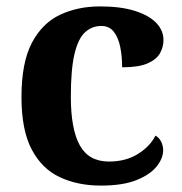

<svg xmlns="http://www.w3.org/2000/svg" viewBox="-20 -569 567 599"><path d="M295 10Q222 10 166 -16.5Q110 -43 78.5 -103.5Q47 -164 47 -266Q47 -374 79.5 -435.5Q112 -497 167.5 -523Q223 -549 292 -549Q357 -549 401 -535Q445 -521 467.5 -497.5Q490 -474 490 -444Q490 -423 479.5 -403.5Q469 -384 441 -371.5Q413 -359 361 -359Q361 -394 355 -423Q349 -452 335 -470Q321 -488 296 -488Q267 -488 245.5 -468.5Q224 -449 212.5 -401Q201 -353 201 -267Q201 -166 229 -115.5Q257 -65 320 -65Q372 -65 410 -88.5Q448 -112 465 -146Q477 -139 483 -126.5Q489 -114 489 -100Q489 -75 468.5 -49.5Q448 -24 405.5 -7Q363 10 295 10Z"/></svg>

Font: Noto Serif Test
Style: Regular
Weight: 400
Version: Version 1.000